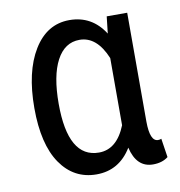

<svg xmlns="http://www.w3.org/2000/svg" viewBox="-67 -600 629 672"><g transform="rotate(-10 247.5 -264.0)"><path d="M135.3 -255.9Q135.3 -63.5 245.1 -63.5Q308.6 -63.5 340.8 -143.6V-382.3Q307.1 -463.9 245.6 -463.9Q192.9 -463.9 164.1 -409.7Q135.3 -355.5 135.3 -255.9ZM426.8 -528.3V-141.1Q427.2 -70.8 456.1 -70.8Q462.9 -70.8 467.8 -73.2L478 -6.3Q457 10.3 424.3 10.3Q365.7 10.3 348.6 -62.5Q304.2 10.3 223.6 10.3Q143.1 10.3 95.9 -58.3Q48.8 -127 48.8 -255.9Q48.8 -384.8 95.7 -461.4Q142.6 -538.1 222.7 -538.1Q302.7 -538.1 347.2 -468.3L354 -528.3Z"/></g></svg>

Font: RobotoCondensed-Regular
Style: Regular
Weight: 400
Designer: Google
Version: Version 2.001201; 2014